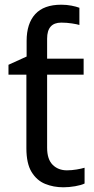

<svg xmlns="http://www.w3.org/2000/svg" viewBox="-20 -785 401 815"><path d="M240 -765Q263 -765 283.5 -761Q304 -757 317 -752V-679Q308 -682 285.5 -685.5Q263 -689 240 -689Q180 -689 180 -621V-536H335V-468H180V-158Q180 -109 203.5 -85.5Q227 -62 264 -62Q284 -62 305 -65.5Q326 -69 339 -73V-6Q325 1 299 5.5Q273 10 249 10Q207 10 171.5 -4.5Q136 -19 114 -55Q92 -91 92 -156V-468H16V-510L93 -545V-611Q93 -685 129.5 -725Q166 -765 240 -765Z"/></svg>

Font: Noto IKEA Arabic
Style: Regular
Weight: 400
Designer: Monotype Design Team
Foundry: Monotype Imaging Inc.
Version: Version 1.200